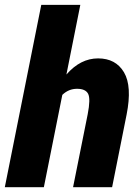

<svg xmlns="http://www.w3.org/2000/svg" viewBox="-23 -782 572 802"><path d="M505.9 -303.7 445.3 0H282.2L343.3 -304.7Q356 -369.6 345 -390.4Q334 -411.1 298.8 -411.1Q263.7 -411.1 237.3 -385.7L160.2 0H-2.9L149.4 -761.7H312.5L254.4 -470.7Q313 -538.1 386.7 -538.1Q460.4 -538.1 494.9 -480Q529.3 -421.9 505.9 -303.7Z"/></svg>

Font: Roboto-BlackItalic
Style: Italic
Weight: 900
Italic angle: -12°
Designer: Google
Version: Version 1.100141; 2013